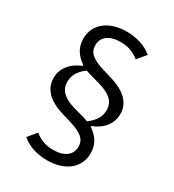

<svg xmlns="http://www.w3.org/2000/svg" viewBox="-204 -826 995 1097"><g transform="rotate(30 293.0 -277.5)"><path d="M475 -4Q475 33 460.5 62.5Q446 92 420 112.5Q394 133 357.5 144Q321 155 277 155Q232 155 188.5 142Q145 129 110 99L156 43Q180 63 210 74.5Q240 86 278 86Q334 86 365 62.5Q396 39 396 -2Q396 -40 368.5 -62Q341 -84 292 -99L229 -118Q148 -142 112 -181Q76 -220 76 -271Q76 -319 104.5 -356Q133 -393 185 -414V-421Q152 -443 131.5 -475Q111 -507 111 -552Q111 -588 125 -617Q139 -646 165 -667Q191 -688 227.5 -699Q264 -710 308 -710Q353 -710 397 -697Q441 -684 476 -654L429 -598Q405 -618 375 -629.5Q345 -641 307 -641Q251 -641 220 -617.5Q189 -594 189 -553Q189 -515 216.5 -493Q244 -471 293 -456L356 -437Q437 -413 473.5 -374Q510 -335 510 -284Q510 -236 481.5 -199Q453 -162 400 -141V-135Q436 -112 455.5 -79.5Q475 -47 475 -4ZM431 -263Q431 -305 402.5 -331.5Q374 -358 314 -375L252 -392Q244 -394 236 -397Q228 -400 220 -403Q190 -382 172.5 -354.5Q155 -327 155 -292Q155 -250 183 -223.5Q211 -197 271 -180L333 -163Q341 -161 349 -158Q357 -155 365 -152Q395 -174 413 -201Q431 -228 431 -263Z"/></g></svg>

Font: IBM Plex Sans Thai
Style: Regular
Weight: 400
Designer: Mike Abbink, Paul van der Laan, Pieter van Rosmalen, Ben Mitchell, Mark Frömberg
Foundry: Bold Monday
Version: Version 1.1